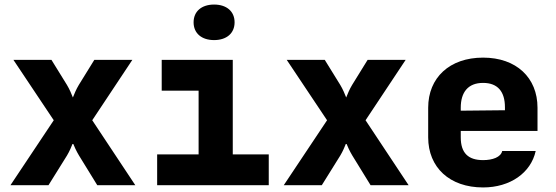

<svg xmlns="http://www.w3.org/2000/svg" viewBox="-20 -813 2440 843"><path d="M26 0H193L274 -130C285 -148 295 -172 300 -185C305 -172 316 -148 327 -130L407 0H574L385 -285L561 -550H394L326 -440C315 -422 305 -398 300 -385C295 -398 285 -422 274 -440L206 -550H39L216 -285Z M920 -637C975 -637 1010 -667 1010 -715C1010 -763 975 -793 920 -793C865 -793 830 -763 830 -715C830 -667 865 -637 920 -637ZM670 0H1160V-135H1002V-550H690V-415H852V-135H670Z M1226 0H1393L1474 -130C1485 -148 1495 -172 1500 -185C1505 -172 1516 -148 1527 -130L1607 0H1774L1585 -285L1761 -550H1594L1526 -440C1515 -422 1505 -398 1500 -385C1495 -398 1485 -422 1474 -440L1406 -550H1239L1416 -285Z M2101 10C2220 10 2311 -54 2332 -150H2185C2179 -123 2143 -110 2101 -110C2036 -110 2003 -141 2003 -210V-238H2340V-340C2340 -472 2247 -560 2101 -560C1954 -560 1860 -472 1860 -340V-210C1860 -78 1954 10 2101 10ZM2003 -340C2003 -408 2035 -449 2101 -449C2166 -449 2197 -410 2197 -342V-329L2003 -327Z"/></svg>

Font: JetBrains Mono ExtraBold
Style: Regular
Weight: 800
Monospace: yes
Designer: Philipp Nurullin, Konstantin Bulenkov
Foundry: JetBrains
Version: Version 2.305